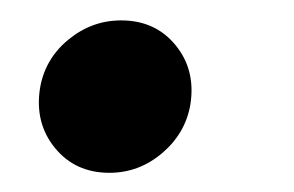

<svg xmlns="http://www.w3.org/2000/svg" viewBox="-20 -164 294 192"><path d="M89.4 8.8Q55.2 8.8 34.9 -16.1Q14.6 -41 20 -75.7Q24.9 -105 48.3 -124.3Q71.8 -143.6 101.1 -143.6Q135.3 -143.6 155.5 -118.9Q175.8 -94.2 170.4 -59.6Q165.5 -30.8 142.3 -11Q119.1 8.8 89.4 8.8Z"/></svg>

Font: Inter 28pt SemiBold
Style: Italic
Weight: 600
Italic angle: -9.3988°
Designer: Rasmus Andersson
Foundry: rsms
Version: Version 4.001;git-66647c0bb